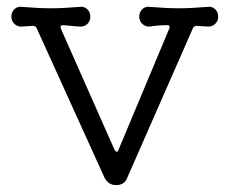

<svg xmlns="http://www.w3.org/2000/svg" viewBox="-20 -525 666 557"><path d="M317 12Q294 12 283 -10L86 -444Q83 -450 75 -450L44 -448Q31 -447 22 -455.5Q13 -464 13 -477Q13 -490 22 -498.5Q31 -507 44 -505Q70 -503 89.5 -502Q109 -501 128 -501Q146 -501 166 -502Q186 -503 211 -505Q224 -507 233 -498.5Q242 -490 242 -477Q242 -464 234 -456Q226 -448 214 -448Q204 -448 190.5 -449.5Q177 -451 164 -452Q152 -452 157 -441L312 -91Q315 -85 318 -85Q323 -85 324 -91L471 -442Q472 -444 472 -447Q472 -452 466 -452Q453 -452 440 -451Q427 -450 415 -448Q402 -447 393 -455.5Q384 -464 384 -477Q384 -490 393 -498.5Q402 -507 415 -505Q441 -503 460.5 -502Q480 -501 499 -501Q517 -501 536.5 -502Q556 -503 582 -505Q595 -507 604 -498.5Q613 -490 613 -477Q613 -464 604 -455.5Q595 -447 582 -448L551 -450Q543 -450 540 -444L349 -9Q341 12 317 12Z"/></svg>

Font: Kiwi Maru Light
Style: Regular
Weight: 300
Designer: Hiroki-Chan
Version: Version 1.100